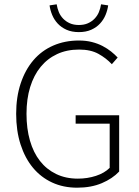

<svg xmlns="http://www.w3.org/2000/svg" viewBox="-20 -859 645 891"><path d="M338 12Q274 12 222 -12Q170 -36 133 -80.5Q96 -125 75.5 -188.5Q55 -252 55 -331Q55 -409 76 -472Q97 -535 135 -579.5Q173 -624 227 -647.5Q281 -671 346 -671Q379 -671 406.5 -664Q434 -657 456 -645.5Q478 -634 495.5 -620Q513 -606 526 -592L499 -561Q473 -589 437 -609Q401 -629 347 -629Q290 -629 245 -608Q200 -587 168.5 -548.5Q137 -510 120 -455Q103 -400 103 -331Q103 -262 119 -206.5Q135 -151 165.5 -112Q196 -73 240.5 -51.5Q285 -30 341 -30Q386 -30 425.5 -43Q465 -56 489 -80V-285H331V-324H533V-63Q502 -30 452.5 -9Q403 12 338 12ZM346 -710Q313 -710 288.5 -721Q264 -732 247.5 -750Q231 -768 222 -790Q213 -812 210 -834L243 -839Q246 -820 253 -803Q260 -786 273 -772.5Q286 -759 304 -751Q322 -743 346 -743Q370 -743 388 -751Q406 -759 419 -772.5Q432 -786 439 -803Q446 -820 449 -839L482 -834Q479 -812 470 -790Q461 -768 444.5 -750Q428 -732 403.5 -721Q379 -710 346 -710Z"/></svg>

Font: Giro Light
Style: Regular
Weight: 300
Designer: Paul D. Hunt
Foundry: Adobe Systems Incorporated
Version: Version 1.000;PS 1.0;hotconv 1.0.88;makeotf.lib2.5.647800